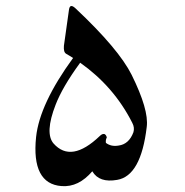

<svg xmlns="http://www.w3.org/2000/svg" viewBox="-20 -554 625 649"><path d="M235 -526C222 -538 215 -536 213 -520L196 -399C195 -385 197 -376 204 -372C212 -367 220 -363 227 -358C152 -255 110 -166 102 -91C91 14 120 70 188 75C227 78 261 61 292 25C308 52 336 61 376 54C430 45 463 -15 476 -125C481 -164 464 -222 425 -301C396 -359 333 -434 235 -526ZM251 -342C326 -289 385 -222 427 -139C433 -128 434 -117 431 -107C421 -80 404 -65 381 -62C364 -59 350 -62 338 -71C337 -78 338 -84 341 -89C340 -95 337 -99 333 -101C328 -102 323 -100 317 -94C253 -33 201 -24 161 -69C141 -92 143 -136 168 -200C183 -239 210 -286 251 -342Z"/></svg>

Font: XITS Math
Style: Regular
Weight: 400
Designer: MicroPress Inc., with final additions and corrections provided by Coen Hoffman, Elsevier (retired)
Version: Version 1.302